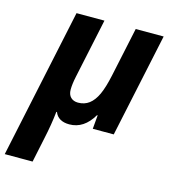

<svg xmlns="http://www.w3.org/2000/svg" viewBox="-147 -640 875 976"><g transform="rotate(15 290.0 -152.5)"><path d="M134.8 -546.4H281.7L215.3 -233.4Q206.5 -192.4 206.5 -163.6Q206.5 -137.2 220.9 -123Q235.4 -108.9 259.3 -108.9Q293 -108.9 317.6 -127.4Q342.3 -146 359.9 -184.1Q377 -221.2 391.1 -287.1L446.3 -546.4H593.3L477.1 0H366.7L373 -72.3H369.6Q321.8 9.3 245.1 9.3Q215.8 9.3 196.5 -2Q177.2 -13.2 168.9 -35.2H165.5Q158.7 31.7 141.6 110.4L114.3 240.2H-32.2Z"/></g></svg>

Font: Viking Open Sans
Style: Bold Italic
Weight: 700
Italic angle: -12°
Foundry: Ascender Corporation
Version: Version 2.000